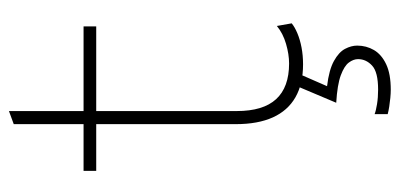

<svg xmlns="http://www.w3.org/2000/svg" viewBox="-258 -448 915 440"><g transform="rotate(-90 200.0 -227.5)"><path d="M273 9Q228 9 197.5 -8.5Q167 -26 151.5 -60.2Q136 -94.5 136 -145Q136 -197 136 -246.5Q136 -296 136 -340Q136 -384 136 -419.8Q136 -455.5 136 -480Q136 -526.5 136 -567.8Q136 -609 136 -654L166 -665Q166 -629.5 166 -600.8Q166 -572 166 -543.5Q166 -515 166 -480V-143Q166 -82.5 193.2 -52.8Q220.5 -23 275 -23Q296 -23 320 -30Q344 -37 361 -51L367 -17Q358.5 -10 344.2 -4Q330 2 311.8 5.5Q293.5 9 273 9ZM29 -465V-494H360V-465Q307.5 -465 253.8 -465Q200 -465 149 -465H141ZM215 210Q206.5 210 196.2 209Q186 208 176.2 206.5Q166.5 205 159 203V173Q166.5 176 181.8 178.5Q197 181 215 181Q255.5 181 270.2 167.2Q285 153.5 285 135Q285 124.5 277.2 114Q269.5 103.5 248 95.5Q226.5 87.5 185 85L226 -12H251V0L223 64Q260.5 68.5 280.8 79.8Q301 91 308.5 105.2Q316 119.5 316 133Q316 154 305.8 171.5Q295.5 189 273.2 199.5Q251 210 215 210Z"/></g></svg>

Font: Commissioner Thin
Style: Regular
Weight: 100
Designer: Kostas Bartsokas
Foundry: Kostas Bartsokas
Version: Version 1.001;gftools[0.9.23]